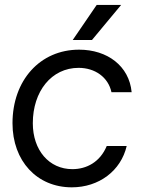

<svg xmlns="http://www.w3.org/2000/svg" viewBox="-20 -763 582 794"><path d="M276.9 11.7C389.2 11.7 480 -56.6 503.9 -159.2H421.4C393.6 -92.3 337.4 -63.5 279.3 -63.5C183.1 -63.5 115.7 -141.6 115.7 -253.4C115.7 -385.3 192.9 -482.4 305.2 -482.4C372.6 -482.4 427.7 -443.8 440.9 -381.8H524.4C514.2 -490.2 423.8 -557.6 307.1 -557.6C145.5 -557.6 31.7 -430.7 31.7 -253.4C31.7 -97.2 132.8 11.7 276.9 11.7ZM280.8 -597.7H360.4L481 -742.7H379.9Z"/></svg>

Font: Guggenheim Sans Display
Style: Italic
Weight: 400
Italic angle: -7°
Designer: Modified by Tom Baber under direction of Pentagram Design 2023
Foundry: rsms
Version: Version 1.001;Glyphs 3.1.2 (3151)